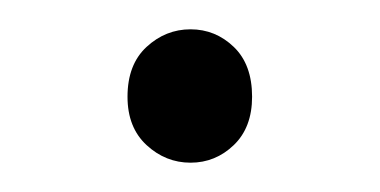

<svg xmlns="http://www.w3.org/2000/svg" viewBox="-20 -388 259 131"><path d="M110 -277Q93 -277 80 -289Q67 -301 67 -322Q67 -344 80 -356Q93 -368 110 -368Q127 -368 139.5 -356Q152 -344 152 -322Q152 -301 139.5 -289Q127 -277 110 -277Z"/></svg>

Font: CV Source Sans Light
Style: Regular
Weight: 300
Designer: Paul D. Hunt
Foundry: Adobe Systems Incorporated
Version: Version 3.001